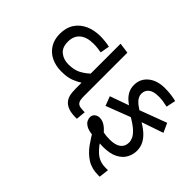

<svg xmlns="http://www.w3.org/2000/svg" viewBox="-145 -902 1378 1378"><g transform="rotate(45 544.0 -212.5)"><path d="M244 -161Q185 -161 140 -183Q95 -205 69.5 -246.5Q44 -288 44 -345Q44 -408 72.5 -451Q101 -494 150.5 -516.5Q200 -539 263 -539Q285 -539 313 -536Q341 -533 359 -528L346 -458Q329 -461 310 -463.5Q291 -466 266 -466Q199 -466 162 -435Q125 -404 125 -346Q125 -288 159 -260.5Q193 -233 243 -233Q299 -233 336 -252Q373 -271 408 -304V-210Q377 -190 340 -175.5Q303 -161 244 -161ZM551 0Q508 0 479.5 -9.5Q451 -19 434 -37Q418 -54 410.5 -79Q403 -104 403 -148V-603L483 -592V-152Q483 -125 486 -112.5Q489 -100 495 -92Q506 -78 527.5 -75.5Q549 -73 569 -73L562 0Z M956 178Q890 178 843 148Q796 118 761 69Q726 20 694 -38L673 -109Q702 -93 725 -82.5Q748 -72 773 -66.5Q798 -61 834 -61Q891 -61 919.5 -83Q948 -105 948 -144Q948 -163 938.5 -184Q929 -205 902 -230Q875 -255 823 -285L796 -306Q761 -329 734.5 -351.5Q708 -374 694 -401Q680 -428 680 -462Q680 -524 727.5 -563.5Q775 -603 854 -603Q886 -603 915 -599.5Q944 -596 971 -589L956 -517Q930 -523 909.5 -526Q889 -529 863 -529Q812 -529 787 -509Q762 -489 762 -455Q762 -437 772 -419Q782 -401 804 -383.5Q826 -366 862 -347L890 -322Q936 -296 967 -269Q998 -242 1014 -211Q1030 -180 1030 -142Q1030 -105 1011.5 -70Q993 -35 950.5 -12.5Q908 10 836 10Q811 10 782 8Q753 6 730 4Q683 0 659.5 -13.5Q636 -27 628 -43.5Q620 -60 620 -73Q620 -96 635.5 -109Q651 -122 673 -122Q693 -122 710.5 -114Q728 -106 744.5 -91.5Q761 -77 777 -56L765 -48Q799 7 828 40.5Q857 74 887 88.5Q917 103 955 103H981L972 178ZM642 -211 615 -282 806 -350 1041 -438 1073 -368 866 -297Z"/></g></svg>

Font: guzrati115
Style: Regular
Weight: 400
Designer: Jelle Bosma - Monotype Design Team, Universal Thirst
Foundry: Monotype Imaging Inc.
Version: Version 2.102